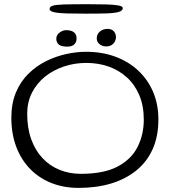

<svg xmlns="http://www.w3.org/2000/svg" viewBox="-20 -843 808 914"><path d="M354.5 51.5Q282.5 51.5 223.5 27.8Q164.5 4 122 -40.2Q79.5 -84.5 56.8 -145.8Q34 -207 34 -282Q34 -351 56 -403.2Q78 -455.5 115.5 -492.2Q153 -529 199.5 -552Q246 -575 295.2 -585.8Q344.5 -596.5 390 -596.5Q466 -596.5 529 -573.2Q592 -550 638 -507Q684 -464 709 -405Q734 -346 734 -274Q734 -194.5 707 -133.8Q680 -73 629.2 -31.8Q578.5 9.5 509 30.5Q439.5 51.5 354.5 51.5ZM364.5 -15.5Q474.5 -15.5 540 -50.2Q605.5 -85 635 -143.8Q664.5 -202.5 664.5 -273.5Q664.5 -339 643.2 -389.5Q622 -440 584.5 -474.2Q547 -508.5 497.5 -526Q448 -543.5 391 -543.5Q335 -543.5 284.2 -526.5Q233.5 -509.5 194.2 -478Q155 -446.5 132.2 -401.8Q109.5 -357 109.5 -301.5Q109.5 -233.5 128.5 -180.5Q147.5 -127.5 181.8 -90.8Q216 -54 262.8 -34.8Q309.5 -15.5 364.5 -15.5ZM300.5 -621Q271 -621 259.5 -631.2Q248 -641.5 248 -658.5Q248 -676.5 263.8 -688Q279.5 -699.5 295.5 -699.5Q308.5 -699.5 319.8 -695.8Q331 -692 337.8 -683.2Q344.5 -674.5 344.5 -659Q344.5 -643 333.8 -632Q323 -621 300.5 -621ZM486.5 -622Q466.5 -622 453.5 -633Q440.5 -644 440.5 -660Q440.5 -680.5 455.5 -693Q470.5 -705.5 492 -705.5Q512 -705.5 522 -693.8Q532 -682 532 -667Q532 -648.5 519.5 -635.2Q507 -622 486.5 -622ZM387.5 -778Q337 -778 298.5 -779Q260 -780 238 -784.8Q216 -789.5 216 -800Q216 -810.5 230 -815.5Q244 -820.5 283.2 -821.8Q322.5 -823 398.5 -823Q446 -823 483.5 -822Q521 -821 542.8 -817.2Q564.5 -813.5 564.5 -804.5Q564.5 -792 545.2 -786.2Q526 -780.5 487 -779.2Q448 -778 387.5 -778Z"/></svg>

Font: Gluten ExtraLight
Style: Regular
Weight: 250
Designer: Tyler Finck
Foundry: Etcetera Type Company
Version: Version 1.300